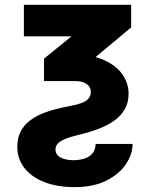

<svg xmlns="http://www.w3.org/2000/svg" viewBox="-20 -561 623 797"><path d="M79.1 -541H524.4V-447.3L257.8 -224.6H162.6V-317.4L276.9 -410.2H79.1ZM210.4 58.6Q210.4 82 231.9 93Q253.4 104 284.2 104Q307.1 104 327.9 98.1Q348.6 92.3 362.3 77.6Q376 63 377 36.6H530.3Q530.3 79.6 502.4 120.8Q474.6 162.1 420.9 189Q367.2 215.8 289.1 215.8Q217.3 215.8 163.8 194.8Q110.4 173.8 81.1 136Q51.8 98.1 51.8 48.3Q51.8 13.2 65.2 -13.9Q78.6 -41 104.7 -61Q130.9 -81.1 169.4 -95Q208 -108.9 257.3 -118.2Q288.6 -124 310.8 -130.9Q333 -137.7 345 -149.2Q356.9 -160.6 356.9 -179.2Q356.9 -200.7 339.1 -212.6Q321.3 -224.6 290.5 -224.6H215.8L216.8 -334H290.5Q360.8 -334 410.9 -312Q460.9 -290 487.3 -253.2Q513.7 -216.3 513.7 -171.9Q513.7 -133.3 496.6 -105.2Q479.5 -77.1 450.2 -57.4Q420.9 -37.6 384 -24.2Q347.2 -10.7 307.1 -1.5Q271.5 6.8 250.2 15.9Q229 24.9 219.7 35.4Q210.4 45.9 210.4 58.6Z"/></svg>

Font: Inter 17pt ExtraBold
Style: Regular
Weight: 800
Version: Version 4.001;git-66647c0bb